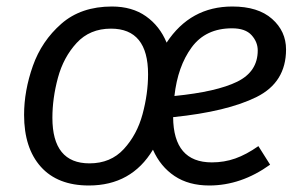

<svg xmlns="http://www.w3.org/2000/svg" viewBox="-20 -558 927 590"><path d="M512 -198Q513 -59 631 -59Q669 -59 703 -71Q737 -83 774 -109L810 -52Q721 12 623 12Q560 12 516.5 -17Q473 -46 450 -98Q384 12 253 12Q157 12 105.5 -45.5Q54 -103 54 -205Q54 -279 81 -355.5Q108 -432 168.5 -485Q229 -538 324 -538Q386 -538 428.5 -508Q471 -478 492 -427Q565 -538 694 -538Q773 -538 816 -500Q859 -462 859 -406Q859 -305 768.5 -260Q678 -215 512 -198ZM772 -403Q772 -429 753 -450Q734 -471 693 -471Q612 -471 569 -412.5Q526 -354 516 -263Q646 -276 709 -307Q772 -338 772 -403ZM435 -330Q435 -470 321 -470Q256 -470 215.5 -426Q175 -382 158 -319Q141 -256 141 -196Q141 -56 255 -56Q320 -56 360.5 -100Q401 -144 418 -207Q435 -270 435 -330Z"/></svg>

Font: Fira Sans Book
Style: Italic
Weight: 350
Italic angle: -8°
Designer: bBox Type GmbH & Carrois Corporate GbR & Edenspiekermann AG
Foundry: bBox Type GmbH & Carrois Corporate GbR & Edenspiekermann AG
Version: Version 4.301